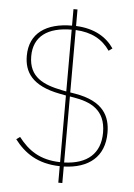

<svg xmlns="http://www.w3.org/2000/svg" viewBox="-58 -824 663 950"><g transform="rotate(5 273.5 -349.0)"><path d="M288 82V0C412 -4 489 -66 489 -185C489 -265 456 -340 312 -364L288 -368V-678C368 -674 422 -644 459 -590L477 -603C441 -656 381 -694 288 -698V-780H268V-698C141 -698 58 -643 58 -530C58 -451 96 -384 237 -357L268 -351V-20C166 -22 108 -65 60 -127L42 -114C91 -50 157 -2 268 0V82ZM467 -184C467 -80 403 -24 288 -20V-348L306 -345C390 -331 467 -299 467 -184ZM80 -530C80 -629 150 -678 268 -678V-371L243 -376C155 -394 80 -425 80 -530Z"/></g></svg>

Font: IBM Plex Sans Thai Looped Thin
Style: Regular
Weight: 100
Designer: Mike Abbink, Paul van der Laan, Pieter van Rosmalen, Ben Mitchell, Mark Frömberg
Foundry: Bold Monday
Version: Version 1.1